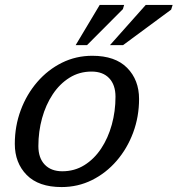

<svg xmlns="http://www.w3.org/2000/svg" viewBox="-20 -748 720 778"><path d="M354 -522Q447 -522 495.2 -473Q543.5 -424 543.5 -347Q543.5 -275 519.5 -210.5Q495.5 -146 452.5 -96.2Q409.5 -46.5 352.5 -18.2Q295.5 10 229.5 10Q136.5 10 88.2 -39Q40 -88 40 -165Q40 -237 64 -301.5Q88 -366 131 -415.8Q174 -465.5 231 -493.8Q288 -522 354 -522ZM232.5 -54Q282 -54 321.8 -78.8Q361.5 -103.5 389.8 -146Q418 -188.5 433 -242.8Q448 -297 448 -356Q448 -404 422.5 -431Q397 -458 351 -458Q301.5 -458 261.8 -433.2Q222 -408.5 193.8 -366Q165.5 -323.5 150.5 -269.2Q135.5 -215 135.5 -156Q135.5 -108 161.2 -81Q187 -54 232.5 -54ZM425.5 -565 570.5 -728H679.5L673.5 -709L478.5 -565ZM286.5 -565 384 -728H483L478 -711L332.5 -565Z"/></svg>

Font: Newsreader Caption
Style: Italic
Weight: 400
Italic angle: -17°
Designer: Hugues Gentile
Foundry: Production Type
Version: Version 1.001